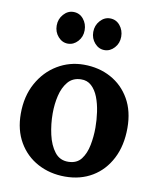

<svg xmlns="http://www.w3.org/2000/svg" viewBox="-85 -817 737 900"><g transform="rotate(10 283.0 -367.5)"><path d="M286 16Q214 16 156 -15Q98 -46 64.5 -103.5Q31 -161 31 -239Q31 -322 65.5 -384.5Q100 -447 157.5 -481.5Q215 -516 283 -516Q355 -516 412 -485Q469 -454 502 -396.5Q535 -339 535 -259Q535 -175 503 -113Q471 -51 415 -17.5Q359 16 286 16ZM290 -55Q330 -56 350.5 -83Q371 -110 379 -151Q387 -192 387 -234Q387 -271 381.5 -309Q376 -347 364 -378Q352 -409 331.5 -428Q311 -447 281 -446Q242 -445 219.5 -418Q197 -391 187.5 -350.5Q178 -310 178 -266Q178 -215 189 -166Q200 -117 224.5 -85.5Q249 -54 290 -55ZM365 -600Q338 -600 318.5 -622Q299 -644 299 -675Q299 -706 319 -728.5Q339 -751 366 -751Q395 -751 413.5 -728.5Q432 -706 432 -675Q432 -644 412 -622Q392 -600 365 -600ZM191 -600Q164 -600 144.5 -622Q125 -644 125 -675Q125 -706 145 -728.5Q165 -751 192 -751Q221 -751 239.5 -728.5Q258 -706 258 -675Q258 -644 238 -622Q218 -600 191 -600Z"/></g></svg>

Font: Lora
Style: Weight 700
Weight: 700
Designer: Olga Karpushina, Alexei Vanyashin (Cyrillic)
Foundry: Cyreal
Version: Version 3.001